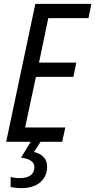

<svg xmlns="http://www.w3.org/2000/svg" viewBox="-20 -734 493 994"><path d="M12 0H139L89 82C134 88 158 103 158 132C158 167 132 188 84 188C64 188 47 186 35 182V234C52 238 72 240 93 240C171 240 224 198 224 129C224 86 196 62 156 53L190 0H302L318 -74H110L166 -336H360L375 -410H182L230 -640H438L453 -714H163Z"/></svg>

Font: Noto Sans Condensed
Style: Italic
Weight: 400
Width: 3
Italic angle: -12°
Designer: Monotype Design Team
Foundry: Monotype Imaging Inc.
Version: Version 2.013